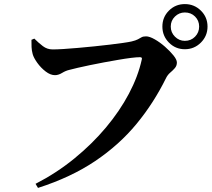

<svg xmlns="http://www.w3.org/2000/svg" viewBox="-20 -867 1040 940"><path d="M154 33Q257 -20 344 -91Q431 -162 498.5 -242.5Q566 -323 611 -408Q656 -493 674 -575Q676 -582 673.5 -584.5Q671 -587 665 -587Q649 -587 621 -583.5Q593 -580 558.5 -574Q524 -568 488.5 -561.5Q453 -555 420 -548Q387 -541 360.5 -535Q334 -529 320 -525Q302 -521 284 -510Q266 -499 249 -499Q227 -499 203.5 -517Q180 -535 162.5 -559.5Q145 -584 140 -602Q135 -621 134.5 -636.5Q134 -652 134 -672L148 -678Q169 -657 190 -641Q211 -625 238 -625Q258 -625 290.5 -627Q323 -629 362 -632.5Q401 -636 441 -640Q481 -644 518 -648.5Q555 -653 583 -657Q611 -661 624 -664Q645 -669 655 -674.5Q665 -680 673 -684.5Q681 -689 695 -689Q712 -689 737.5 -674.5Q763 -660 787.5 -638.5Q812 -617 829 -596Q846 -575 846 -561Q846 -545 836 -533.5Q826 -522 813.5 -511.5Q801 -501 793 -485Q733 -363 648.5 -260.5Q564 -158 446 -78.5Q328 1 166 53ZM885 -626Q839 -626 807 -658.5Q775 -691 775 -737Q775 -783 807 -815Q839 -847 885 -847Q931 -847 963.5 -815Q996 -783 996 -737Q996 -691 963.5 -658.5Q931 -626 885 -626ZM885 -667Q915 -667 935 -687.5Q955 -708 955 -737Q955 -766 935 -786Q915 -806 885 -806Q857 -806 836.5 -786Q816 -766 816 -737Q816 -708 836.5 -687.5Q857 -667 885 -667Z"/></svg>

Font: Noto Serif SC ExtraLight
Style: Bold
Weight: 700
Version: Version 2.002-H1;hotconv 1.1.0;makeotfexe 2.6.0